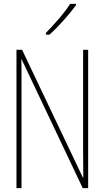

<svg xmlns="http://www.w3.org/2000/svg" viewBox="-20 -971 540 991"><path d="M235 -792Q270 -823 308.5 -866Q347 -909 372 -944V-951H342Q319 -915 285 -875.5Q251 -836 217 -801V-792ZM91 0V-548Q91 -590 91 -617Q91 -644 90 -664H92L407 0H435V-714H409V-181Q409 -159 409.5 -123.5Q410 -88 410 -54H408L94 -714H65V0Z"/></svg>

Font: Noto Sans Mono UI Condensed Thin
Style: Regular
Weight: 250
Width: 3
Designer: Monotype Design team
Foundry: Monotype Imaging Inc.
Version: 1.000